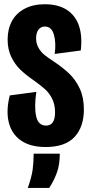

<svg xmlns="http://www.w3.org/2000/svg" viewBox="-20 -692 433 919"><path d="M26.8 -235.3 154 -252.3Q143.3 -182.5 152.8 -136.7Q162.3 -90.8 200.7 -90.8Q221.5 -90.8 232.5 -106.4Q243.5 -122 243.5 -154.7Q243.5 -191.8 229.5 -219.5Q215.5 -247.2 195.4 -265.2Q175.3 -283.3 141.8 -307Q103.3 -333.7 77.5 -358.4Q51.7 -383.2 34.1 -419.3Q16.5 -455.5 16.5 -503Q16.5 -553.2 37.2 -591.2Q57.8 -629.2 98.3 -650.4Q138.8 -671.7 194.8 -671.7Q258.2 -671.7 299.6 -645Q341 -618.3 357.9 -568.7Q374.8 -519 366.5 -450.3L241.8 -433.8Q249.2 -486.5 238.1 -525.8Q227 -565 194.7 -565Q175.3 -565 164.1 -549.8Q152.8 -534.7 152.8 -509Q152.8 -483.3 164.2 -463.4Q175.5 -443.5 192.5 -429.5Q209.5 -415.5 236.7 -398Q282.3 -367.8 312.8 -338.2Q343.2 -308.5 362.3 -266.8Q381.5 -225 381.5 -167.8Q381.5 -84.7 336.8 -36.5Q292.2 11.7 198.2 11.7Q125.5 11.7 80.7 -19.3Q35.8 -50.3 22 -106.2Q8.2 -162 26.8 -235.3ZM141 43.5H266.2Q266.2 95.5 252.5 133.8Q238.8 172.2 215.5 207.5H113Q131.8 154.2 136.4 119.2Q141 84.3 141 43.5Z"/></svg>

Font: Bricolage Grotesque 96pt Condensed ExBd
Style: Regular
Weight: 800
Width: 3
Designer: Mathieu Triay
Foundry: Atelier Triay
Version: Version 1.001;Glyphs 3.2 (3207)